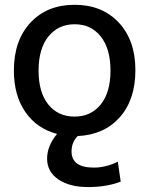

<svg xmlns="http://www.w3.org/2000/svg" viewBox="-20 -550 613 790"><path d="M37.1 -259.8Q37.1 -383.8 105.5 -457Q173.8 -530.3 287.1 -530.3Q400.4 -530.3 468.8 -457Q537.1 -383.8 537.1 -261.7Q537.1 -139.6 472.7 -67.4Q408.2 4.9 299.8 9.8Q274.4 35.2 274.4 73.2Q274.4 139.6 366.2 139.6Q416 139.6 464.8 115.2L476.6 197.3Q418.9 219.7 342.3 219.7Q265.6 219.7 219.7 188Q173.8 156.2 173.8 103Q173.8 49.8 214.8 1Q131.8 -20.5 84.5 -88.9Q37.1 -157.2 37.1 -259.8ZM179.2 -399.9Q138.7 -349.6 138.7 -259.8Q138.7 -169.9 178.7 -120.1Q218.8 -70.3 286.6 -70.3Q354.5 -70.3 394.5 -120.1Q434.6 -169.9 434.6 -259.8Q434.6 -349.6 394.5 -399.9Q354.5 -450.2 287.1 -450.2Q219.7 -450.2 179.2 -399.9Z"/></svg>

Font: GenEi M Gothic v2 Medium
Style: Regular
Weight: 500
Version: Version 2.0